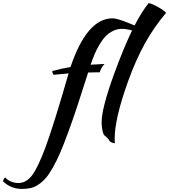

<svg xmlns="http://www.w3.org/2000/svg" viewBox="-208 -850 1090 1237"><path d="M446.8 -64Q446.8 -151.9 526.9 -373Q589.4 -543.9 643.1 -653.8Q606.9 -664.1 577.1 -664.1Q547.4 -664.1 520.8 -651.1Q494.1 -638.2 473.9 -617.7Q453.6 -597.2 434.8 -565.9Q416 -534.7 402.6 -503.4Q389.2 -472.2 376 -433.1Q430.2 -437 465.8 -438Q455.1 -428.7 446 -411.6Q437 -394.5 434.1 -383.8H403.8Q374 -383.8 359.9 -382.8Q320.3 -258.3 291 -169.4Q261.7 -80.6 232.4 -0.5Q203.1 79.6 180.7 131.8Q158.2 184.1 133.5 228Q108.9 272 87.6 296.4Q66.4 320.8 41 338.1Q15.6 355.5 -9.5 361.3Q-34.7 367.2 -66.9 367.2Q-137.2 367.2 -188 318.8Q-188 312 -183.8 304Q-179.7 295.9 -174.8 293Q-160.6 309.6 -137.7 319.3Q-114.7 329.1 -89.8 329.1Q-38.6 329.1 -1 279.1Q36.6 229 85 99.1Q139.6 -49.3 233.9 -377Q214.8 -376 138.2 -368.2Q128.9 -377.4 128.9 -392.1Q191.4 -409.7 246.1 -418Q352.1 -731.9 517.1 -731.9Q525.4 -731.9 537.8 -729.2Q550.3 -726.6 561.3 -723.4Q572.3 -720.2 588.6 -714.1Q605 -708 614 -704.3Q623 -700.7 639.4 -694.1Q655.8 -687.5 659.2 -686Q705.1 -775.4 750 -830.1Q773.4 -825.7 813.2 -803Q853 -780.3 861.8 -767.1Q783.7 -674.8 725.1 -569.1Q666.5 -463.4 617.2 -326.2Q530.8 -86.4 530.8 43.9Q530.8 65.9 532.2 73.2Q519 71.8 508.5 66.4Q498 61 495.1 54.2Q493.2 49.3 483.9 39.3Q474.6 29.3 467.8 24.9Q458.5 19 452.6 -6.3Q446.8 -31.7 446.8 -64Z"/></svg>

Font: Kaushan Script
Style: Regular
Weight: 400
Designer: Pablo Impallari
Foundry: Pablo Impallari
Version: Version 1.002